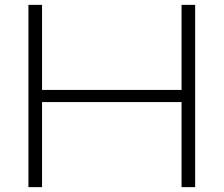

<svg xmlns="http://www.w3.org/2000/svg" viewBox="-20 -770 920 790"><path d="M97 -750H153V-400H727V-750H783V0H727V-350H153V0H97Z"/></svg>

Font: Bounded
Style: Regular
Weight: 200
Designer: Vlad Churkin
Version: Version 1.0